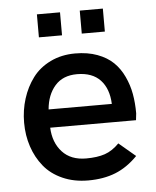

<svg xmlns="http://www.w3.org/2000/svg" viewBox="-50 -703 612 752"><g transform="rotate(-5 256.5 -327.0)"><path d="M123 -569.3V-659.7H213.9V-569.3ZM291.5 -569.3V-659.7H382.3V-569.3ZM267.1 5.9Q210.9 5.9 166 -14.2Q121.1 -34.2 93.3 -68.6Q65.4 -103 50.8 -147Q36.1 -190.9 36.1 -241.2Q36.1 -290.5 50.3 -335.4Q64.5 -380.4 91.1 -416Q117.7 -451.7 161.1 -472.9Q204.6 -494.1 258.8 -494.1Q307.6 -494.1 345.7 -480Q383.8 -465.8 408.2 -442.1Q432.6 -418.5 448.2 -385Q463.9 -351.6 470.2 -316.2Q476.6 -280.8 476.6 -239.7L473.6 -212.9H136.2Q138.7 -154.3 172.4 -117.4Q206.1 -80.6 266.1 -80.6Q310.1 -80.6 340.1 -90.8Q370.1 -101.1 396.5 -128.4L461.9 -73.2Q420.9 -31.2 374.3 -12.7Q327.6 5.9 267.1 5.9ZM136.2 -284.7H384.8Q382.3 -344.7 350.6 -378.7Q318.8 -412.6 258.8 -412.6Q203.1 -412.6 172.1 -377.2Q141.1 -341.8 136.2 -284.7Z"/></g></svg>

Font: HK Grotesk Medium
Style: Regular
Weight: 500
Designer: Alfredo Marco Pradil and Stefan Peev
Foundry: Hanken Design Co.
Version: Version 1.045;PS 001.045;hotconv 1.0.88;makeotf.lib2.5.64775